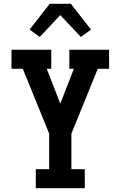

<svg xmlns="http://www.w3.org/2000/svg" viewBox="-20 -999 640 1019"><path d="M170 0V-101H241V-290L101 -634H41V-735H252V-634H228L300 -449L372 -634H348V-735H559V-634H499L359 -290V-101H430V0ZM191 -803 137 -842 244 -979H356L463 -842L409 -803L300 -919Z"/></svg>

Font: Iosevka Plex Etoile
Style: Bold
Weight: 700
Designer: Belleve Invis
Foundry: Belleve Invis
Version: Version 25.1.1; ttfautohint (v1.8.4)